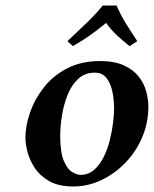

<svg xmlns="http://www.w3.org/2000/svg" viewBox="-20 -665 557 695"><path d="M72 -165Q72 -210 89 -258.5Q106 -307 139.5 -349.5Q173 -392 224 -418Q275 -444 342 -444Q394 -444 428 -428.5Q462 -413 481.5 -388.5Q501 -364 509 -335Q517 -306 517 -279Q517 -220 494.5 -167.5Q472 -115 433 -75Q394 -35 345.5 -12.5Q297 10 246 10Q192 10 158 -9.5Q124 -29 105.5 -57.5Q87 -86 79.5 -115.5Q72 -145 72 -165ZM198 -173Q198 -112 211.5 -81.5Q225 -51 242.5 -41.5Q260 -32 271 -32Q300 -32 321 -50.5Q342 -69 356 -98Q370 -127 378 -160Q386 -193 389.5 -223Q393 -253 393 -272Q393 -303 387 -332.5Q381 -362 366 -382Q351 -402 323 -402Q287 -402 262.5 -379Q238 -356 224 -320Q210 -284 204 -245Q198 -206 198 -173ZM402 -645Q417 -610 437 -578Q457 -546 477 -516L449 -498Q424 -518 404 -536.5Q384 -555 364 -582Q330 -554 304 -536Q278 -518 244 -498L224 -516Q256 -546 290 -578.5Q324 -611 352 -645Z"/></svg>

Font: Libertinus Serif SemiBold
Style: Italic
Weight: 600
Italic angle: -11.5°
Designer: Philipp H. Poll, Khaled Hosny
Foundry: Caleb Maclennan
Version: Version 7.051;RELEASE